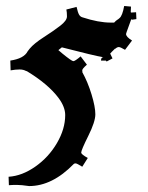

<svg xmlns="http://www.w3.org/2000/svg" viewBox="-20 -630 495 644"><path d="M318.8 -426.8Q318.8 -438 326.7 -438Q296.9 -442.9 187.5 -471.2L175.8 -461.9L189.5 -450.2Q220.7 -424.8 226.1 -424.8Q231.4 -424.8 250.5 -440.9L271.5 -413.1Q255.9 -399.4 255.9 -394.3Q255.9 -389.2 256.8 -388.2H255.9Q274.4 -355 287.1 -313.2Q299.8 -271.5 299.8 -246.6Q299.8 -221.7 276.1 -174.1Q252.4 -126.5 252.4 -118.2Q252.4 -112.3 274.4 -100.1L255.9 -70.8Q237.8 -82 233.6 -82Q229.5 -82 227.5 -80.1Q155.3 -5.9 77.6 -5.9Q51.3 -9.8 35.9 -9.8Q20.5 -9.8 9.8 -8.8L8.8 -37.1Q54.2 -40 98.6 -71.3Q143.1 -102.5 170.9 -149.9Q198.7 -197.3 198.7 -244.1Q198.7 -271 176.8 -300.8Q142.1 -347.7 68.8 -392.1V-391.1Q59.1 -397 45.7 -397Q32.2 -397 15.6 -394L14.6 -426.8Q60.5 -433.6 72.8 -458L79.6 -466.8Q94.2 -484.4 127 -505.4Q159.7 -526.4 182.1 -543.7Q204.6 -561 204.6 -575Q204.6 -588.9 202.6 -598.1L236.8 -606.9Q241.2 -587.4 245.4 -580.6Q249.5 -573.7 256.8 -571.8Q310.5 -554.2 351.6 -554.2H362.8L368.7 -560.1Q369.1 -561 373.3 -563.5Q377.4 -565.9 380.9 -569.3Q390.6 -577.1 396.5 -609.9L419.4 -607.9Q418.5 -595.2 418.5 -589.8L419.4 -587.9L436.5 -588.9L437.5 -565.9L423.8 -564Q420.4 -564 420.4 -565.9L404.8 -522.9Q402.8 -517.1 402.8 -516.1Q402.8 -506.3 422.9 -494.1L399.4 -462.9Q383.8 -472.2 378.4 -472.2Q373 -472.2 365.7 -465.8V-466.8Q351.6 -453.1 349.6 -450.2L357.4 -434.1L337.9 -423.8Q335.4 -425.3 335.4 -426.8Z"/></svg>

Font: Eater
Style: Regular
Weight: 400
Version: Version 001.002